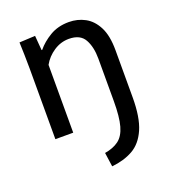

<svg xmlns="http://www.w3.org/2000/svg" viewBox="-131 -598 813 910"><g transform="rotate(-20 275.5 -143.5)"><path d="M269 142Q312 135 339.5 114.5Q367 94 379.5 49.5Q392 5 392 -75V-289Q392 -348 370.5 -386.5Q349 -425 292 -425Q251 -425 215.5 -401.5Q180 -378 160 -342V0H70V-358Q70 -393 69 -425.5Q68 -458 67 -489L147 -493L153 -419H156Q182 -451 223 -475.5Q264 -500 319 -500Q363 -500 400 -480Q437 -460 459.5 -416Q482 -372 482 -299V-62Q482 40 456.5 98Q431 156 385.5 181.5Q340 207 279 213Z"/></g></svg>

Font: Murecho
Style: Regular
Weight: 400
Designer: Neil Summerour
Foundry: Positype
Version: Version 1.010; ttfautohint (v1.8.3)